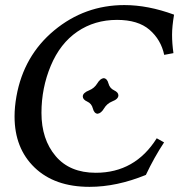

<svg xmlns="http://www.w3.org/2000/svg" viewBox="-20 -723 746 753"><path d="M331.1 9.8Q194.3 9.8 115.7 -65.9Q37.1 -141.6 37.1 -266.1Q37.1 -303.2 44.4 -344.7Q72.8 -504.4 192.6 -603.8Q312.5 -703.1 467.8 -703.1Q560.5 -703.1 662.6 -665.5Q654.8 -618.7 654.8 -586.9Q654.8 -552.7 660.2 -514.6L624 -507.8Q611.3 -567.4 566.4 -606.2Q521.5 -645 439 -645Q351.1 -645 283.4 -598.9Q215.8 -552.7 179.2 -465.3Q142.6 -377.9 142.6 -280.3Q142.6 -176.8 198 -111.1Q253.4 -45.4 355.5 -45.4Q509.8 -45.4 594.7 -180.7L623.5 -164.6Q584.5 -105.5 552.2 -37.1Q438 9.8 331.1 9.8ZM362.3 -276.9Q349.1 -278.3 344.2 -297.6Q339.4 -316.9 322 -324.7Q304.7 -332.5 304.7 -344.7Q304.7 -358.9 329.6 -368.7Q350.1 -377 361.6 -396Q373 -415 386.7 -416.5Q400.4 -415 405.3 -396Q410.2 -377 427.2 -368.9Q444.3 -360.8 444.3 -349.1Q444.3 -334.5 419.9 -325.2Q399.4 -316.9 387.9 -297.6Q376.5 -278.3 362.3 -276.9Z"/></svg>

Font: Kelvinch
Style: Italic
Weight: 400
Italic angle: -10°
Designer: Paul James Miller
Foundry: High-Logic / Made with FontCreator
Version: Version 3.40;July 22, 2017;FontCreator 11.0.0.2388 64-bit